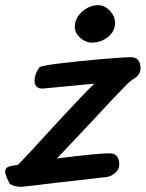

<svg xmlns="http://www.w3.org/2000/svg" viewBox="-54 -687 561 739"><path d="M234 -583Q234 -617 262 -642Q290 -667 324 -667Q349 -667 369 -645.5Q389 -624 389 -599Q389 -567 362 -545Q335 -523 299 -523Q276 -523 255 -541.5Q234 -560 234 -583ZM67 28Q30 32 29 32Q11 32 -3.5 27Q-18 22 -20 14Q-22 9 -28 -4Q-34 -17 -34 -26Q-34 -35 -29 -40Q-24 -46 -7.5 -49Q9 -52 15 -52Q63 -102 142 -189Q252 -309 309 -365L110 -346Q79 -346 79 -377Q79 -402 97 -427Q102 -434 176 -443Q250 -452 337.5 -459.5Q425 -467 449 -467Q487 -467 487 -423Q487 -410 478 -398.5Q469 -387 456 -381L434 -362Q379 -306 299 -219L165 -77Q323 -97 367 -97Q405 -97 405 -53Q405 -36 390.5 -22.5Q376 -9 359 -6Q103 23 67 28Z"/></svg>

Font: Sriracha
Style: Regular
Weight: 400
Designer: Suppakit Chalermlarp
Version: Version 1.002g